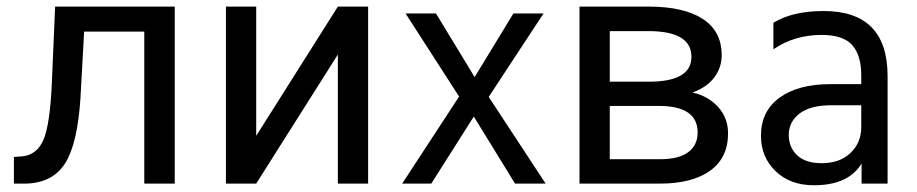

<svg xmlns="http://www.w3.org/2000/svg" viewBox="-20 -548 2736 573"><path d="M501.5 -528.3H144.5L134.8 -302.2Q129.4 -178.2 110.4 -132.3Q91.3 -86.4 47.4 -81.5L21.5 -79.6V0H57.6Q137.7 -2.4 174.6 -61Q211.4 -119.6 220.2 -255.9L231 -453.6H410.6V0H501.5Z M988.3 -528.3 744.6 -142.6V-528.3H654.3V0H744.6L988.3 -385.3V0H1078.6V-528.3Z M1438.5 -258.8 1602.1 -507.8H1512.2L1396.5 -317.9L1281.2 -507.8H1190.4L1350.1 -259.8L1180.2 0H1267.1L1394 -200.2L1517.1 0H1608.4Z M1709.5 0H1948.2Q2045.9 0 2099.4 -38.6Q2152.8 -77.1 2152.8 -149.9Q2152.8 -195.3 2123.8 -228Q2094.7 -260.7 2046.9 -272Q2089.8 -287.6 2111.8 -317.1Q2133.8 -346.7 2133.8 -383.3Q2133.8 -454.6 2077.4 -491.5Q2021 -528.3 1915.5 -528.3H1709.5ZM1799.8 -231.9H1945.8Q2062 -231.9 2062 -152.8Q2062 -114.7 2033.9 -93.8Q2005.9 -72.8 1949.2 -72.8H1799.8ZM1799.8 -304.2V-455.1H1923.3Q2043.5 -452.6 2043.5 -378.4Q2043.5 -304.2 1916.5 -304.2Z M2550.3 -233.9V-168.9Q2550.3 -122.1 2518.3 -91.6Q2486.3 -61 2432.1 -61Q2384.3 -61 2359.1 -84.5Q2334 -107.9 2334 -146Q2334 -184.1 2366 -209Q2397.9 -233.9 2461.9 -233.9ZM2288.1 -400.9Q2351.1 -443.8 2432.1 -443.8Q2496.1 -443.8 2523.2 -413.6Q2550.3 -383.3 2550.3 -323.2V-296.9H2458Q2362.3 -296.9 2306.6 -256.6Q2251 -216.3 2251 -143.1Q2251 -79.1 2294.7 -37.1Q2338.4 4.9 2409.2 4.9Q2512.2 4.9 2551.3 -60.1V0H2628.9V-320.8Q2628.9 -515.1 2438 -515.1Q2345.2 -515.1 2288.1 -480Z"/></svg>

Font: FAU Chimera
Style: Regular
Weight: 400
Version: Version 1.002;hotconv 1.0.117;makeotfexe 2.5.65602